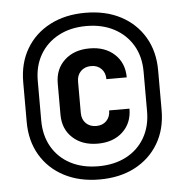

<svg xmlns="http://www.w3.org/2000/svg" viewBox="-48 -787 696 723"><g transform="rotate(-5 300.0 -425.0)"><path d="M300 -110Q224 -110 166.5 -140Q109 -170 77 -224Q45 -278 45 -350V-500Q45 -572 77 -626Q109 -680 166.5 -710Q224 -740 300 -740Q377 -740 434 -710Q491 -680 523 -626Q555 -572 555 -500V-350Q555 -278 523 -224Q491 -170 434 -140Q377 -110 300 -110ZM300 -160Q360 -160 405 -183.5Q450 -207 475 -250Q500 -293 500 -350V-500Q500 -557 475 -599.5Q450 -642 405 -666Q360 -690 300 -690Q240 -690 195 -666Q150 -642 125 -599.5Q100 -557 100 -500V-350Q100 -293 125 -250Q150 -207 195 -183.5Q240 -160 300 -160ZM304.8 -245Q246.1 -245 210.1 -278.3Q174.1 -311.5 174.1 -365.9V-484.1Q174.1 -538.5 210.2 -571.7Q246.3 -605 304.8 -605Q363.3 -605 399.1 -571.7Q434.9 -538.5 434.9 -484.1H358.1Q358.1 -508.5 343.3 -523.4Q328.5 -538.3 305.2 -538.3Q280.9 -538.3 265.9 -523.4Q250.9 -508.5 250.9 -484.1V-365.9Q250.9 -341.5 265.8 -326.6Q280.7 -311.7 305.1 -311.7Q328.7 -311.7 343.4 -326.6Q358.1 -341.5 358.1 -365.9H434.9Q434.9 -311.5 399.2 -278.3Q363.5 -245 304.8 -245Z"/></g></svg>

Font: Atlassian Mono
Style: Regular
Weight: 400
Monospace: yes
Designer: Philipp Nurullin, Konstantin Bulenkov
Foundry: Modifications by Atlassian Pty Ltd, manufactured by JetBrains
Version: Version 2.304